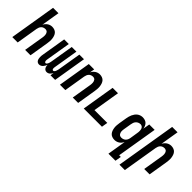

<svg xmlns="http://www.w3.org/2000/svg" viewBox="75 -1685 2850 2850"><g transform="rotate(45 1500.0 -260.0)"><path d="M3 0 124 -735H237L189 -445Q198 -463 211 -478.5Q224 -494 241 -505.5Q258 -517 277 -522.5Q296 -528 315 -528Q341 -528 365 -519Q389 -510 404.5 -492Q420 -474 428 -450Q436 -426 439 -401Q442 -376 440 -350Q438 -324 434 -298L385 0H272L324 -313Q326 -326 327 -339.5Q328 -353 327 -366Q326 -379 322 -391Q318 -403 311 -412.5Q304 -422 292 -427Q280 -432 267 -432Q249 -432 231.5 -425.5Q214 -419 201.5 -405.5Q189 -392 182 -375Q175 -358 172 -340L116 0Z M570 8Q554 8 540.5 0.5Q527 -7 519 -20Q511 -33 508 -48.5Q505 -64 504 -79.5Q503 -95 505 -111.5Q507 -128 510 -144L572 -520H669L604 -128Q603 -120 602.5 -111.5Q602 -103 604 -95Q606 -87 611.5 -81Q617 -75 625 -75Q634 -75 640.5 -81.5Q647 -88 651.5 -95.5Q656 -103 659 -111Q662 -119 664 -127.5Q666 -136 668 -144Q670 -152 671 -160L731 -520H829L764 -128Q763 -120 762.5 -111.5Q762 -103 763.5 -95Q765 -87 770.5 -81Q776 -75 785 -75Q793 -75 800 -81.5Q807 -88 811.5 -95.5Q816 -103 818.5 -111Q821 -119 823.5 -127.5Q826 -136 828 -144Q830 -152 831 -160L891 -520H988L902 0H805L814 -56Q807 -44 799 -32Q791 -20 780.5 -11Q770 -2 756.5 3Q743 8 730 8Q713 8 700 0.5Q687 -7 679 -19.5Q671 -32 667.5 -47Q664 -62 664 -78Q658 -63 649.5 -47.5Q641 -32 629.5 -19.5Q618 -7 602 0.5Q586 8 570 8Z M1003 0 1089 -520H1202L1189 -445Q1198 -463 1211 -478.5Q1224 -494 1241 -505.5Q1258 -517 1277 -522.5Q1296 -528 1315 -528Q1341 -528 1365 -519Q1389 -510 1404.5 -492Q1420 -474 1428 -450Q1436 -426 1439 -401Q1442 -376 1440 -350Q1438 -324 1434 -298L1385 0H1272L1324 -313Q1326 -326 1327 -339.5Q1328 -353 1327 -366Q1326 -379 1322 -391Q1318 -403 1311 -412.5Q1304 -422 1292 -427Q1280 -432 1267 -432Q1249 -432 1231.5 -425.5Q1214 -419 1201.5 -405.5Q1189 -392 1182 -375Q1175 -358 1172 -340L1116 0Z M1503 0 1589 -520H1702L1632 -96H1901L1885 0Z M2202 -88Q2220 -88 2238 -94Q2256 -100 2270 -113.5Q2284 -127 2291.5 -144.5Q2299 -162 2302 -180L2321 -300Q2324 -314 2325 -328.5Q2326 -343 2325.5 -357Q2325 -371 2321.5 -384.5Q2318 -398 2310 -409Q2302 -420 2289.5 -426Q2277 -432 2263 -432Q2244 -432 2224.5 -423.5Q2205 -415 2191.5 -399.5Q2178 -384 2171.5 -365Q2165 -346 2162 -327L2142 -207Q2140 -193 2138.5 -179.5Q2137 -166 2138.5 -153Q2140 -140 2144.5 -128Q2149 -116 2157 -106.5Q2165 -97 2177 -92.5Q2189 -88 2202 -88ZM2236 215 2284 -76Q2274 -58 2261 -42Q2248 -26 2230.5 -14.5Q2213 -3 2193 2.5Q2173 8 2154 8Q2127 8 2103 -0.5Q2079 -9 2063 -27Q2047 -45 2038.5 -68.5Q2030 -92 2026.5 -117.5Q2023 -143 2025 -169.5Q2027 -196 2031 -222L2051 -342Q2055 -364 2060.5 -385.5Q2066 -407 2075.5 -427.5Q2085 -448 2098.5 -467Q2112 -486 2130.5 -500Q2149 -514 2171 -521Q2193 -528 2214 -528Q2239 -528 2262.5 -520.5Q2286 -513 2302 -497Q2318 -481 2327.5 -459Q2337 -437 2340 -414L2358 -520H2471L2365 119H2400L2384 215Z M2467 215 2624 -735H2737L2689 -445Q2698 -463 2711 -478.5Q2724 -494 2741 -505.5Q2758 -517 2777 -522.5Q2796 -528 2815 -528Q2841 -528 2865 -519Q2889 -510 2904.5 -492Q2920 -474 2928 -450Q2936 -426 2939 -401Q2942 -376 2940 -350Q2938 -324 2934 -298L2885 0H2772L2824 -313Q2826 -326 2827 -339.5Q2828 -353 2827 -366Q2826 -379 2822 -391Q2818 -403 2811 -412.5Q2804 -422 2792 -427Q2780 -432 2767 -432Q2749 -432 2731.5 -425.5Q2714 -419 2701.5 -405.5Q2689 -392 2682 -375Q2675 -358 2672 -340L2580 215Z"/></g></svg>

Font: Iosevka
Style: Bold Italic
Weight: 700
Italic angle: -9°
Monospace: yes
Designer: Belleve Invis
Foundry: Belleve Invis
Version: Version 32.5.0; ttfautohint (v1.8.4)